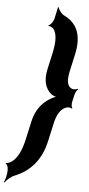

<svg xmlns="http://www.w3.org/2000/svg" viewBox="-87 -847 506 1090"><g transform="rotate(5 165.5 -302.0)"><path d="M325 -282 334 -322C336 -333 346 -352 353 -357L352 -360C345 -355 326 -353 318 -356C289 -367 285 -402 296 -454L318 -553C343 -668 308 -733 237 -767C221 -775 205 -797 202 -811L198 -810C195 -796 187 -760 183 -741L177 -728C173 -718 160 -706 154 -704L153 -700C159 -702 177 -694 182 -687C203 -661 204 -614 191 -553L169 -454C155 -389 169 -344 204 -315C214 -308 231 -301 241 -302L242 -306C232 -305 209 -295 196 -286C151 -259 118 -215 104 -151L82 -52C69 9 49 57 15 83C6 90 -13 98 -19 96L-20 100C-14 102 -7 114 -7 125L-6 136C-5 156 -14 192 -22 206L-18 207C-9 193 16 171 36 163C121 129 184 64 209 -52L231 -151C242 -203 263 -237 296 -248C305 -251 322 -249 327 -244L329 -247C324 -252 322 -270 325 -282Z"/></g></svg>

Font: Asimov
Style: EdgeExtremeIt
Weight: 500
Designer: Google
Version: Version 2.000980: 2014